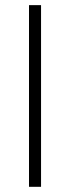

<svg xmlns="http://www.w3.org/2000/svg" viewBox="-20 -720 268 740"><path d="M91.8 -700.2H138.2V0H91.8Z"/></svg>

Font: Selawik Light
Style: Regular
Weight: 300
Designer: Aaron Bell
Foundry: Microsoft Corporation
Version: Version 1.01